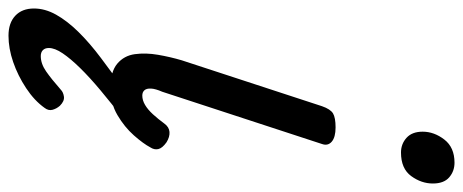

<svg xmlns="http://www.w3.org/2000/svg" viewBox="-400 -496 1090 452"><g transform="rotate(90 145.0 -270.0)"><path d="M127 15Q88 15 69 -1Q50 -17 46.5 -42.5Q43 -68 48 -97Q53 -126 61 -153L169 -483Q176 -503 186 -509Q196 -515 219 -515Q242 -515 252.5 -506Q263 -497 258 -483L135 -107Q128 -91 127.5 -80.5Q127 -70 131.5 -65Q136 -60 144 -60Q155 -60 166 -66.5Q177 -73 188 -85Q199 -97 210 -112Q218 -123 229.5 -124Q241 -125 254 -117Q268 -107 270 -97.5Q272 -88 266 -79Q257 -62 237.5 -40Q218 -18 190 -1.5Q162 15 127 15ZM278 -669Q258 -669 243.5 -682Q229 -695 229 -720Q229 -747 247.5 -771Q266 -795 302 -795Q322 -795 336.5 -782.5Q351 -770 351 -744Q351 -717 333.5 -693Q316 -669 278 -669ZM3 255Q-27 255 -44 239Q-61 223 -61 195Q-61 169 -46.5 143Q-32 117 -6 90.5Q20 64 56 37Q92 10 135 -21L197 -20V-14Q162 13 131.5 38.5Q101 64 79 86.5Q57 109 44.5 127.5Q32 146 32 160Q32 169 37 174Q42 179 51 179Q69 179 87 166.5Q105 154 130 132Q136 126 146.5 124.5Q157 123 168 134Q175 142 177.5 151.5Q180 161 173 170Q156 194 126.5 213.5Q97 233 65 244Q33 255 3 255Z"/></g></svg>

Font: Playwrite IN
Style: Regular
Weight: 400
Designer: Veronika Burian, José Scaglione
Foundry: TypeTogether
Version: Version 1.002